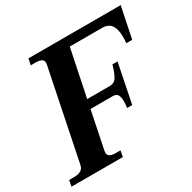

<svg xmlns="http://www.w3.org/2000/svg" viewBox="-181 -856 1014 1013"><g transform="rotate(-30 326.0 -350.0)"><path d="M678 -700 639 -511H603Q605 -531 605 -550Q605 -645 534 -645H336L277 -359H414Q443 -359 457 -382.5Q471 -406 484 -451H515L467 -213H436Q439 -234 439 -254Q439 -278 431 -291.5Q423 -305 402 -305H266L219 -75Q218 -72 218 -66Q218 -37 265 -37H294L287 0H-26L-19 -37H11Q65 -37 72 -75L184 -624Q185 -628 185 -634Q185 -662 138 -662H108L116 -700Z"/></g></svg>

Font: Taviraj SemiBold
Style: Italic
Weight: 600
Italic angle: -12°
Designer: Katatrad Team
Foundry: CadsonDemak
Version: Version 1.001